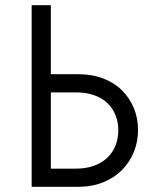

<svg xmlns="http://www.w3.org/2000/svg" viewBox="-20 -720 587 740"><path d="M102 0H281Q335 0 378 -17.5Q421 -35 450.5 -65Q480 -95 496 -134.5Q512 -174 512 -219Q512 -264 496 -303Q480 -342 450.5 -371.5Q421 -401 378 -417.5Q335 -434 281 -434H176V-700H102ZM271 -70H176V-364H271Q312 -364 343 -353Q374 -342 394.5 -322Q415 -302 425.5 -275.5Q436 -249 436 -218Q436 -187 425.5 -160Q415 -133 394.5 -113Q374 -93 343 -81.5Q312 -70 271 -70Z"/></svg>

Font: Tilda Sans VF
Style: Regular
Weight: 400
Designer: ParaType Ltd
Foundry: ParaType Ltd
Version: Version 1.010